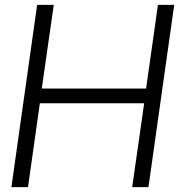

<svg xmlns="http://www.w3.org/2000/svg" viewBox="-20 -770 764 790"><path d="M696.8 -750 590.8 0H523.9L573.2 -345.2H144L95.2 0H26.9L132.8 -750H201.2L151.9 -405.8H581.1L629.9 -750Z"/></svg>

Font: Oakes Grotesk
Style: Light Italic
Weight: 300
Designer: Samuel Oakes
Foundry: Samuel Oakes
Version: Version 1.0 | wf-rip DC20170320